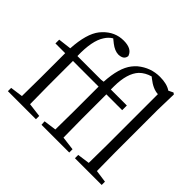

<svg xmlns="http://www.w3.org/2000/svg" viewBox="-172 -1075 1333 1333"><g transform="rotate(45 494.0 -408.5)"><path d="M867.2 -44.9 959 -32.2V0H696.3V-32.2L787.1 -44.9Q789.1 -162.1 789.1 -227.5V-721.7Q740.2 -723.6 683.6 -768.6L671.9 -778.3Q623 -764.6 590.8 -732.4Q536.1 -673.8 535.2 -544.9Q535.2 -529.3 535.2 -513.7H692.4V-467.8H537.1V-227.5Q537.1 -165 539.1 -44.9L640.6 -32.2V0H368.2L366.2 -32.2L459 -44.9Q460.9 -166 460.9 -227.5V-467.8H209V-227.5Q209 -165 210.9 -44.9L313.5 -32.2V0H38.1V-32.2L130.9 -44.9Q132.8 -166 132.8 -227.5V-467.8H37.1V-504.9L133.8 -516.6Q142.6 -667 196.3 -735.4Q204.1 -744.1 210.9 -752Q273.4 -817.4 358.4 -817.4Q436.5 -817.4 455.1 -768.6Q456.1 -765.6 457 -763.7Q453.1 -727.5 412.1 -722.7Q406.2 -721.7 400.4 -721.7Q364.3 -722.7 325.2 -752.9L295.9 -776.4Q266.6 -758.8 248 -728.5Q203.1 -661.1 207 -513.7H439.5L461.9 -516.6Q469.7 -659.2 522.5 -726.6Q536.1 -744.1 552.7 -758.8Q624 -817.4 714.8 -817.4Q783.2 -817.4 823.2 -790L857.4 -806.6L869.1 -798.8L865.2 -643.6V-227.5Q865.2 -161.1 867.2 -44.9Z"/></g></svg>

Font: GenYoMin JP Regular
Style: Regular
Weight: 400
Version: Version 1.001;PS 1;hotconv 16.6.51;makeotf.lib2.5.65220 DEVE